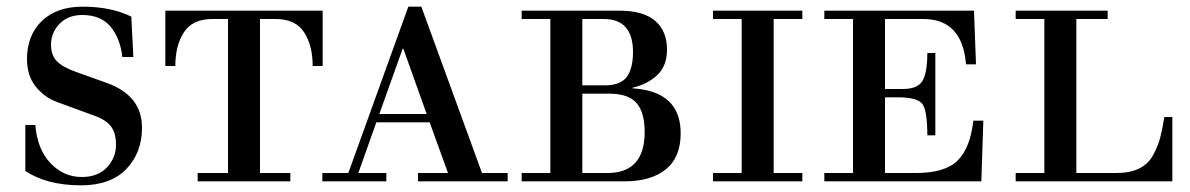

<svg xmlns="http://www.w3.org/2000/svg" viewBox="-20 -544 3570 576"><path d="M56 -31V-169H86Q92 -96 131.5 -54.5Q171 -13 225 -13Q274 -13 301 -42Q328 -71 328 -110Q328 -146 312 -166Q296 -186 260 -198L151 -238Q113 -252 87 -284.5Q61 -317 61 -367Q61 -438 105.5 -481Q150 -524 228 -524Q314 -524 374 -494L380 -373H347Q341 -428 312 -463.5Q283 -499 227 -499Q184 -499 158.5 -472.5Q133 -446 133 -410Q133 -379 150 -361Q167 -343 206 -329L301 -295Q406 -257 406 -161Q406 -86 359 -37Q312 12 223 12Q121 12 56 -31Z M573 0V-25H664V-487H617Q558 -487 532 -447.5Q506 -408 506 -346H476V-512H948V-346H918Q918 -408 892 -447.5Q866 -487 807 -487H760V-25H851V0Z M947 0V-25H1025L1205 -524H1244L1426 -25H1503V0H1234V-25H1324L1269 -177H1109L1055 -25H1139V0ZM1260 -202 1190 -398H1188L1118 -202Z M1631 -25V-487H1545V-512H1838Q1910 -512 1945.5 -481.5Q1981 -451 1981 -395Q1981 -346 1951.5 -318.5Q1922 -291 1878 -281V-279Q2022 -270 2022 -144Q2022 -72 1977.5 -36Q1933 0 1854 0H1545V-25ZM1727 -263V-25H1802Q1914 -25 1914 -148Q1914 -207 1889.5 -235Q1865 -263 1808 -263ZM1727 -487V-288H1795Q1841 -288 1860 -313Q1879 -338 1879 -388Q1879 -487 1791 -487Z M2119 0V-25H2205V-487H2119V-512H2387V-487H2301V-25H2387V0Z M2453 0V-25H2539V-487H2453V-512H2902L2908 -351H2878Q2867 -487 2750 -487H2635V-277H2688Q2733 -277 2747.5 -301.5Q2762 -326 2762 -385H2786V-138H2762Q2762 -211 2747.5 -231.5Q2733 -252 2674 -252H2635V-25H2728Q2816 -25 2853.5 -63Q2891 -101 2900 -182H2930L2924 0Z M3027 0V-25H3113V-487H3027V-512H3303V-487H3209V-25H3330Q3370 -25 3397.5 -38.5Q3425 -52 3439.5 -79Q3454 -106 3460.5 -130.5Q3467 -155 3473 -193H3497V0Z"/></svg>

Font: Justus
Style: Versalitas
Weight: 400
Version: Version 001.001